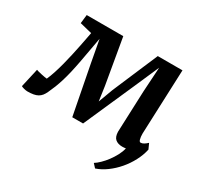

<svg xmlns="http://www.w3.org/2000/svg" viewBox="-201 -748 1167 1137"><g transform="rotate(30 382.5 -179.0)"><path d="M2.4 7.8Q-2 7.8 -8.8 6.6Q-15.6 5.4 -22.2 3.7Q-28.8 2 -33.9 -0.2Q-39.1 -2.4 -39.6 -3.9L-10.7 -131.8Q-8.8 -130.4 1.7 -127.7Q12.2 -125 25.1 -122.1Q38.1 -119.1 49.8 -117.2Q61.5 -115.2 65.4 -115.2Q76.7 -140.1 87.4 -173.1Q98.1 -206.1 107.4 -241.9Q116.7 -277.8 124.8 -314.5Q132.8 -351.1 139.4 -383.1Q146 -415 150.6 -440.4Q155.3 -465.8 158.2 -480L75.2 -500.5L82 -559.6H332L385.3 -250.5L399.4 -151.9L436 -250.5L567.9 -559.6H736.8L719.2 -117.7Q719.2 -94.2 723.4 -79.3Q727.5 -64.5 735.8 -64.5Q746.1 -64.5 757.1 -71Q768.1 -77.6 780.3 -88.9L796.9 -52.2Q788.1 -11.2 766.8 29.3Q745.6 69.8 716.1 104.2Q686.5 138.7 651.1 164.6Q615.7 190.4 579.1 202.6L556.2 177.7Q572.3 168 591.3 149.4Q610.4 130.9 627.7 107.7Q645 84.5 658.7 58.6Q672.4 32.7 677.7 8.3Q671.9 9.3 665.8 9.8Q659.7 10.3 653.3 10.3Q624 10.3 606.4 -4.2Q588.9 -18.6 587.9 -54.2L599.1 -336.4L609.4 -503.9L536.6 -337.4L384.3 7.3H310.5L246.6 -322.8L218.3 -476.1L187.5 -306.2Q178.7 -259.3 170.2 -222.7Q161.6 -186 152.3 -156Q143.1 -126 133.1 -100.6Q123 -75.2 111.8 -51.3Q104.5 -35.2 95.5 -23.9Q86.4 -12.7 74 -5.6Q61.5 1.5 44.2 4.6Q26.9 7.8 2.4 7.8Z"/></g></svg>

Font: Merriweather Bold
Style: Italic
Weight: 700
Italic angle: -7°
Designer: Eben Sorkin ( eben@eyebytes.com )
Foundry: Eben Sorkin ( eben@eyebytes.com )
Version: Version 1.5; ttfautohint (v0.97) -l 13 -r 13 -G 200 -x 24 -f